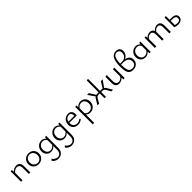

<svg xmlns="http://www.w3.org/2000/svg" viewBox="576 -2914 5400 5400"><g transform="rotate(-45 3276.0 -213.5)"><path d="M449 -261V0H390V-242Q390 -304 361.5 -338.5Q333 -373 282 -373Q244 -373 205.5 -352.5Q167 -332 140 -292V0H80V-408L129 -418L137 -341Q170 -379 215.5 -398.5Q261 -418 305 -418Q370 -418 409.5 -376Q449 -334 449 -261Z M572 -202Q572 -263 601 -312.5Q630 -362 680.5 -390Q731 -418 794 -418Q853 -418 900.5 -391Q948 -364 975 -317Q1002 -270 1002 -212Q1002 -150 973.5 -100.5Q945 -51 895 -23.5Q845 4 782 4Q722 4 674 -22.5Q626 -49 599 -96Q572 -143 572 -202ZM939 -206Q939 -255 919 -293.5Q899 -332 864.5 -353Q830 -374 786 -374Q718 -374 676.5 -326.5Q635 -279 635 -208Q635 -158 655 -120Q675 -82 710 -61Q745 -40 789 -40Q857 -40 898 -88Q939 -136 939 -206Z M1493 -418V72Q1493 144 1464 193Q1435 242 1387.5 265.5Q1340 289 1286 289Q1233 289 1185.5 265Q1138 241 1104 193L1143 150Q1175 196 1217.5 220.5Q1260 245 1303 245Q1360 245 1397 203Q1434 161 1434 74V-69Q1372 5 1280 5Q1224 5 1180.5 -21Q1137 -47 1113 -93Q1089 -139 1089 -197Q1089 -259 1117 -309.5Q1145 -360 1193.5 -389Q1242 -418 1300 -418Q1388 -418 1437 -350L1444 -408ZM1434 -115V-305Q1412 -339 1380 -357Q1348 -375 1309 -375Q1264 -375 1228 -353Q1192 -331 1172 -292Q1152 -253 1152 -203Q1152 -130 1191 -83Q1230 -36 1294 -36Q1333 -36 1369.5 -55Q1406 -74 1434 -115Z M2021 -418V72Q2021 144 1992 193Q1963 242 1915.5 265.5Q1868 289 1814 289Q1761 289 1713.5 265Q1666 241 1632 193L1671 150Q1703 196 1745.5 220.5Q1788 245 1831 245Q1888 245 1925 203Q1962 161 1962 74V-69Q1900 5 1808 5Q1752 5 1708.5 -21Q1665 -47 1641 -93Q1617 -139 1617 -197Q1617 -259 1645 -309.5Q1673 -360 1721.5 -389Q1770 -418 1828 -418Q1916 -418 1965 -350L1972 -408ZM1962 -115V-305Q1940 -339 1908 -357Q1876 -375 1837 -375Q1792 -375 1756 -353Q1720 -331 1700 -292Q1680 -253 1680 -203Q1680 -130 1719 -83Q1758 -36 1822 -36Q1861 -36 1897.5 -55Q1934 -74 1962 -115Z M2518 -62Q2447 4 2351 4Q2261 4 2206 -49.5Q2151 -103 2151 -194Q2151 -259 2179 -310Q2207 -361 2256 -389.5Q2305 -418 2365 -418Q2438 -418 2474.5 -375.5Q2511 -333 2511 -258Q2511 -225 2509 -210H2211V-201Q2211 -126 2251.5 -82.5Q2292 -39 2360 -39Q2432 -39 2490 -91ZM2217 -252H2453V-256Q2453 -377 2361 -377Q2308 -377 2269 -343Q2230 -309 2217 -252Z M3052 -216Q3052 -153 3024 -102.5Q2996 -52 2947 -23.5Q2898 5 2838 5Q2755 5 2707 -49V280L2647 289V-408L2696 -418L2705 -343Q2767 -418 2860 -418Q2917 -418 2960.5 -392Q3004 -366 3028 -320Q3052 -274 3052 -216ZM2988 -211Q2988 -282 2949.5 -328.5Q2911 -375 2847 -375Q2807 -375 2770.5 -355.5Q2734 -336 2707 -294V-103Q2728 -71 2760 -55Q2792 -39 2831 -39Q2901 -39 2944.5 -86.5Q2988 -134 2988 -211Z M3667 -124 3741 0H3672L3617 -101Q3591 -153 3565.5 -171.5Q3540 -190 3499 -190H3458V0H3402V-190H3361Q3321 -190 3295 -171.5Q3269 -153 3243 -101L3188 0H3119L3193 -124Q3230 -190 3262 -213L3120 -413H3192L3305 -231Q3322 -234 3343 -234H3402V-706L3458 -716V-234H3518Q3538 -234 3556 -231L3669 -413H3741L3598 -213Q3616 -201 3632 -180Q3648 -159 3667 -124Z M4204 -418V-5L4154 5L4147 -72Q4115 -34 4072.5 -15Q4030 4 3985 4Q3922 4 3883.5 -37.5Q3845 -79 3845 -152V-408L3905 -418V-171Q3905 -109 3932.5 -74.5Q3960 -40 4009 -40Q4046 -40 4082.5 -60.5Q4119 -81 4145 -121V-408Z M4751 -191Q4751 -137 4728 -92Q4705 -47 4656.5 -20Q4608 7 4536 7Q4465 7 4422 -24Q4379 -55 4359 -125Q4339 -195 4339 -314Q4339 -713 4559 -713Q4636 -713 4676 -674.5Q4716 -636 4716 -566Q4716 -499 4679.5 -446.5Q4643 -394 4583 -370Q4664 -355 4707.5 -310Q4751 -265 4751 -191ZM4400 -377H4483Q4533 -377 4573 -400Q4613 -423 4636 -463Q4659 -503 4659 -553Q4659 -608 4630.5 -639.5Q4602 -671 4551 -671Q4478 -671 4441 -601Q4404 -531 4400 -377ZM4691 -176Q4691 -255 4636 -297Q4581 -339 4484 -339H4399V-327Q4399 -217 4414 -154.5Q4429 -92 4461 -65Q4493 -38 4549 -38Q4621 -38 4656 -76Q4691 -114 4691 -176Z M5241 -418V-5L5192 5L5185 -70Q5124 4 5029 4Q4972 4 4928.5 -22Q4885 -48 4861 -93.5Q4837 -139 4837 -197Q4837 -259 4865.5 -309.5Q4894 -360 4942.5 -389Q4991 -418 5050 -418Q5092 -418 5127 -401.5Q5162 -385 5186 -352L5192 -408ZM5183 -121V-299Q5139 -375 5056 -375Q5011 -375 4975.5 -353Q4940 -331 4920 -291.5Q4900 -252 4900 -202Q4900 -131 4939 -84.5Q4978 -38 5042 -38Q5083 -38 5119.5 -58Q5156 -78 5183 -121Z M6040 -261V0H5980V-246Q5980 -307 5955 -340Q5930 -373 5883 -373Q5848 -373 5812 -352Q5776 -331 5750 -290Q5752 -272 5752 -261V0H5693V-246Q5693 -306 5667.5 -339.5Q5642 -373 5595 -373Q5559 -373 5523.5 -353Q5488 -333 5462 -293V0H5402V-408L5451 -418L5459 -343Q5491 -380 5533.5 -399Q5576 -418 5619 -418Q5663 -418 5694.5 -396Q5726 -374 5741 -333Q5772 -375 5817 -396.5Q5862 -418 5907 -418Q5968 -418 6004 -376.5Q6040 -335 6040 -261Z M6511 -139Q6511 -75 6463 -36.5Q6415 2 6330 2Q6259 2 6200 -25V-408L6255 -417V-265H6348Q6425 -265 6468 -232Q6511 -199 6511 -139ZM6457 -129Q6457 -174 6426 -198Q6395 -222 6339 -222H6255V-58Q6295 -43 6345 -43Q6401 -43 6429 -65.5Q6457 -88 6457 -129Z"/></g></svg>

Font: Ysabeau Infant Semilight
Style: Regular
Weight: 300
Designer: Christian Thalmann (Catharsis Fonts)
Version: Version 0.003